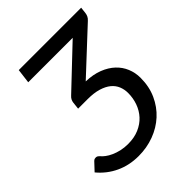

<svg xmlns="http://www.w3.org/2000/svg" viewBox="-204 -831 954 954"><g transform="rotate(-45 272.5 -354.0)"><path d="M527 -681.5Q526 -673 522 -664Q518 -655 508 -646L288 -441Q338.5 -439.5 377 -424.5Q415.5 -409.5 441.2 -385.2Q467 -361 480.2 -329Q493.5 -297 493.5 -261Q493.5 -199.5 471 -150Q448.5 -100.5 410.2 -65.5Q372 -30.5 320.8 -11.5Q269.5 7.5 212 7.5Q146.5 7.5 92.5 -17.8Q38.5 -43 -0.5 -90L38 -131Q43.5 -136.5 47.8 -137.5Q52 -138.5 55 -138.5Q60.5 -138.5 64.5 -136.8Q68.5 -135 75.5 -128Q82.5 -119 95.8 -109Q109 -99 127.2 -90.8Q145.5 -82.5 168.2 -77.2Q191 -72 217.5 -72Q261 -72 294.5 -86.5Q328 -101 350.5 -125.5Q373 -150 384.8 -182.8Q396.5 -215.5 396.5 -251.5Q396.5 -276.5 387.5 -298.5Q378.5 -320.5 358.8 -336.8Q339 -353 307.8 -362.5Q276.5 -372 232.5 -372H165.5L170 -412Q171 -419.5 175 -427.5Q179 -435.5 187.5 -443L395.5 -640H83L92.5 -716H531Z"/></g></svg>

Font: Lato 2
Style: Italic
Weight: 400
Italic angle: -7°
Designer: Lukasz Dziedzic with Adam Twardoch and Botio Nikoltchev
Foundry: tyPoland Lukasz Dziedzic
Version: Version 2.015; 2015-08-06; http://www.latofonts.com/